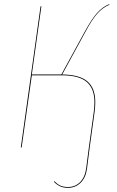

<svg xmlns="http://www.w3.org/2000/svg" viewBox="-20 -710 562 923"><path d="M389 -554 279 -352Q363 -351 400.5 -318.5Q438 -286 438 -219Q438 -198 435 -174L411 0L398 102Q392 145 367 169Q342 193 307 193Q284 193 268.5 185.5Q253 178 239 164L241 161Q255 175 269.5 182Q284 189 307 189Q341 189 364.5 166Q388 143 394 101L407 0L431 -174Q434 -198 434 -219Q434 -284 397 -316Q360 -348 277 -348H133L84 -1H80L175 -680H179L133 -352H275L387 -557Q421 -619 447 -648Q473 -677 505 -690L506 -687Q474 -674 448 -645Q422 -616 389 -554Z"/></svg>

Font: Fira Sans Condensed Four
Style: Italic
Weight: 100
Width: 3
Italic angle: -8°
Designer: bBox Type GmbH & Carrois Corporate GbR & Edenspiekermann AG
Foundry: bBox Type GmbH & Carrois Corporate GbR & Edenspiekermann AG
Version: Version 4.301